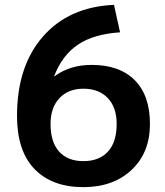

<svg xmlns="http://www.w3.org/2000/svg" viewBox="-20 -760 680 790"><path d="M449 -740 474 -627Q366 -620 301 -576.5Q236 -533 203 -447L204 -446Q268 -493 357 -493Q472 -493 534.5 -430Q597 -367 597 -250Q597 -132 521.5 -61Q446 10 323 10Q194 10 122 -64.5Q50 -139 50 -283Q50 -488 157 -610Q264 -732 449 -740ZM323 -97Q388 -97 424 -136Q460 -175 460 -250Q460 -318 423.5 -356.5Q387 -395 323 -395Q261 -395 224.5 -356Q188 -317 188 -250Q188 -175 223.5 -136Q259 -97 323 -97Z"/></svg>

Font: M PLUS 1p
Style: Bold
Weight: 700
Version: Version 1.062